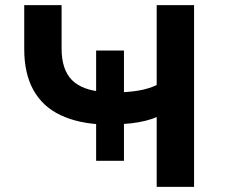

<svg xmlns="http://www.w3.org/2000/svg" viewBox="-20 -725 880 745"><path d="M588 0V-271Q571 -263 545 -256.5Q519 -250 489 -246.5Q459 -243 427 -243L461 -261V-101H353V-261L378 -242Q283 -246 214.5 -278.5Q146 -311 110 -375Q74 -439 74 -535V-705H219V-537Q219 -455 259 -414.5Q299 -374 385 -368L353 -357V-529H461V-357L429 -366Q478 -367 517 -373.5Q556 -380 588 -395V-705H733V0Z"/></svg>

Font: Nunito Sans 7pt SemiExpanded
Style: Bold
Weight: 700
Width: 6
Designer: Vernon Adams
Foundry: Vernon Adams
Version: Version 3.101;gftools[0.9.27]